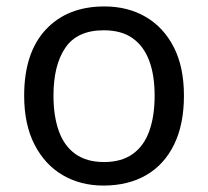

<svg xmlns="http://www.w3.org/2000/svg" viewBox="-20 -566 645 596"><path d="M551 -269Q551 -180 520.5 -117.5Q490 -55 434 -22.5Q378 10 301 10Q230 10 174.5 -22.5Q119 -55 87 -117.5Q55 -180 55 -269Q55 -402 122 -474Q189 -546 304 -546Q377 -546 432.5 -513.5Q488 -481 519.5 -419.5Q551 -358 551 -269ZM146 -269Q146 -206 162.5 -159.5Q179 -113 214 -88Q249 -63 303 -63Q357 -63 392 -88Q427 -113 443.5 -159.5Q460 -206 460 -269Q460 -333 443 -378Q426 -423 391.5 -447.5Q357 -472 302 -472Q220 -472 183 -418Q146 -364 146 -269Z"/></svg>

Font: Noto Sans Meetei Mayek
Style: Regular
Weight: 400
Designer: Monotype Design Team and Neelakash Kshetrimayum
Foundry: Monotype Imaging Inc.
Version: Version 2.002